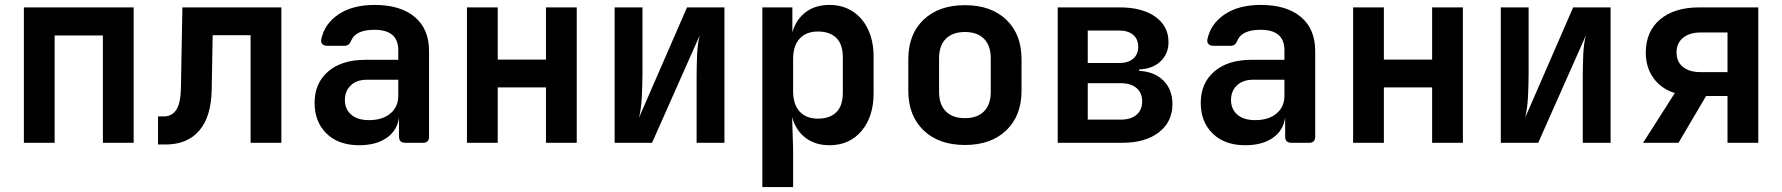

<svg xmlns="http://www.w3.org/2000/svg" viewBox="-20 -580 7240 780"><path d="M77 0V-550H523V0H398V-436H202V0Z M622 7V-107H645Q679 -107 696.5 -134.5Q714 -162 715 -222L721 -550H1123V0H998V-437H844L840 -215Q838 -106 789.5 -49.5Q741 7 653 7Z M1439 10Q1355 10 1306.5 -37.5Q1258 -85 1258 -162Q1258 -242 1313 -289.5Q1368 -337 1464 -337H1598V-376Q1598 -459 1501 -459Q1426 -459 1407 -416Q1399 -394 1380 -394H1309Q1296 -394 1289.5 -401Q1283 -408 1285 -420Q1298 -483 1355 -521.5Q1412 -560 1502 -560Q1607 -560 1665 -511Q1723 -462 1723 -373V-25Q1723 0 1699 0H1626Q1601 0 1601 -25V-103Q1594 -50 1551 -20Q1508 10 1439 10ZM1479 -92Q1534 -92 1566 -119Q1598 -146 1598 -191V-256H1470Q1429 -256 1405 -233Q1381 -210 1381 -174Q1381 -137 1406.5 -114.5Q1432 -92 1479 -92Z M1877 0V-550H2002V-338H2198V-550H2323V0H2198V-225H2002V0Z M2477 0V-550H2590V-284Q2590 -239 2587.5 -188.5Q2585 -138 2576 -102L2771 -550H2923V0H2810V-267Q2810 -311 2812 -358Q2814 -405 2823 -437L2629 0Z M3077 180V-550H3199V-449Q3214 -501 3253 -530.5Q3292 -560 3350 -560Q3403 -560 3443.5 -534Q3484 -508 3506.5 -460.5Q3529 -413 3529 -350V-201Q3529 -106 3480 -48Q3431 10 3350 10Q3292 10 3252.5 -20Q3213 -50 3198 -104L3202 26V180ZM3303 -98Q3351 -98 3377.5 -124Q3404 -150 3404 -204V-346Q3404 -400 3377.5 -426Q3351 -452 3303 -452Q3255 -452 3228.5 -423Q3202 -394 3202 -341V-209Q3202 -156 3228.5 -127Q3255 -98 3303 -98Z M3900 9Q3794 9 3732 -50.5Q3670 -110 3670 -211V-339Q3670 -441 3732 -500Q3794 -559 3900 -559Q4006 -559 4068 -500Q4130 -441 4130 -339V-211Q4130 -110 4068 -50.5Q4006 9 3900 9ZM3900 -100Q3950 -100 3977.5 -127.5Q4005 -155 4005 -207V-343Q4005 -395 3977.5 -422.5Q3950 -450 3900 -450Q3850 -450 3822.5 -422.5Q3795 -395 3795 -343V-207Q3795 -155 3822.5 -127.5Q3850 -100 3900 -100Z M4277 0V-550H4529Q4620 -550 4673.5 -512Q4727 -474 4727 -409Q4727 -361 4694.5 -330.5Q4662 -300 4608 -298V-292Q4670 -289 4706.5 -252.5Q4743 -216 4743 -157Q4743 -85 4688 -42.5Q4633 0 4541 0ZM4399 -324H4526Q4563 -324 4583.5 -341.5Q4604 -359 4604 -390Q4604 -421 4583.5 -438.5Q4563 -456 4526 -456H4399ZM4399 -94H4533Q4574 -94 4597 -113.5Q4620 -133 4620 -168Q4620 -203 4597 -222.5Q4574 -242 4533 -242H4399Z M5039 10Q4955 10 4906.5 -37.5Q4858 -85 4858 -162Q4858 -242 4913 -289.5Q4968 -337 5064 -337H5198V-376Q5198 -459 5101 -459Q5026 -459 5007 -416Q4999 -394 4980 -394H4909Q4896 -394 4889.5 -401Q4883 -408 4885 -420Q4898 -483 4955 -521.5Q5012 -560 5102 -560Q5207 -560 5265 -511Q5323 -462 5323 -373V-25Q5323 0 5299 0H5226Q5201 0 5201 -25V-103Q5194 -50 5151 -20Q5108 10 5039 10ZM5079 -92Q5134 -92 5166 -119Q5198 -146 5198 -191V-256H5070Q5029 -256 5005 -233Q4981 -210 4981 -174Q4981 -137 5006.5 -114.5Q5032 -92 5079 -92Z M5477 0V-550H5602V-338H5798V-550H5923V0H5798V-225H5602V0Z M6077 0V-550H6190V-284Q6190 -239 6187.5 -188.5Q6185 -138 6176 -102L6371 -550H6523V0H6410V-267Q6410 -311 6412 -358Q6414 -405 6423 -437L6229 0Z M6655 0 6784 -202Q6729 -219 6697.5 -262.5Q6666 -306 6666 -366Q6666 -452 6724 -501Q6782 -550 6884 -550H7123V0H6998V-190H6911L6799 0ZM6889 -287H6998V-448H6889Q6844 -448 6817.5 -426.5Q6791 -405 6791 -367Q6791 -329 6817 -308Q6843 -287 6889 -287Z"/></svg>

Font: Pitagon Sans Mono
Style: Bold
Weight: 700
Monospace: yes
Designer: Travis Tran
Foundry: Pitagon
Version: Version 1.001; ttfautohint (v1.8.4.7-5d5b);gftools[0.9.26]